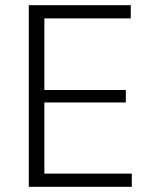

<svg xmlns="http://www.w3.org/2000/svg" viewBox="-20 -720 579 740"><path d="M137 -51H488V0H91V-700H484V-649H137L151 -689V-350L137 -373H465V-325H137L151 -348V-11Z"/></svg>

Font: Pathway Extreme 28pt ExtraLight
Style: Regular
Weight: 250
Designer: Eduardo Rodriguez Tunni
Foundry: Eduardo Rodriguez Tunni
Version: Version 1.001;gftools[0.9.26]